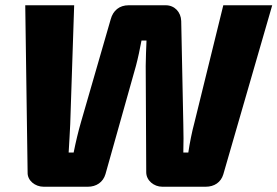

<svg xmlns="http://www.w3.org/2000/svg" viewBox="-20 -710 1055 730"><path d="M1015 -690H829L719 -243C710 -210 701 -165 696 -130H677C678 -164 678 -203 677 -237L669 -630C668 -664 644 -690 610 -690H469C434 -690 410 -670 401 -637L288 -246C278 -212 268 -170 260 -130H241C243 -171 246 -206 247 -238L262 -690H76L85 -54C84 -24 113 0 146 0H314C346 0 372 -17 381 -48L497 -460C505 -490 512 -524 518 -556H537C535 -522 535 -493 534 -459L536 -55C536 -24 565 0 597 0H762C795 0 820 -17 829 -47Z"/></svg>

Font: Exo 2 Extra Bold
Style: Italic
Weight: 800
Italic angle: -8°
Designer: Natanael Gama
Version: Version 1.001;PS 001.001;hotconv 1.0.88;makeotf.lib2.5.64775